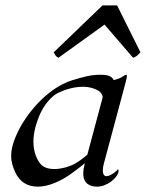

<svg xmlns="http://www.w3.org/2000/svg" viewBox="-20 -698 545 718"><path d="M452.5 -418.5C449.6 -418.5 443.9 -415.5 433.8 -408.7C429 -405.3 412.5 -400.4 405.2 -398.4C397.8 -414.6 379.8 -418.5 356.8 -418.5C317.8 -418.5 295.3 -411.1 251.4 -398.4C149.1 -366.7 76.2 -262.2 52.9 -217.3C40.7 -193.4 32.2 -172.9 27.4 -154.8C23.5 -140.1 21.8 -127.2 21.8 -115.4C21.8 -92.1 28.3 -73 37.3 -53.2C53.6 -17.6 83.1 0 121.2 0C159.8 0 207.7 -18.6 258.1 -57.1C269.1 -65.4 283.7 -76.2 297.6 -87.9L296.6 -84.5C293 -71 291.4 -59.4 291.4 -49.6C291.4 -12.5 314.7 0 342.9 0C380.5 0 416.8 -31.7 422.4 -52.7C425 -62.5 421.4 -65.4 420.9 -65.4C420.3 -61 393.4 -39.1 378.2 -39.1C368.1 -39.1 364.5 -48.8 364.5 -61C364.5 -68.3 365.8 -76.5 367.8 -84L450.5 -392.6C452.7 -401 454.5 -409.2 454.5 -414C454.5 -416.8 454 -418.5 452.5 -418.5ZM364.1 -334.5 306.6 -119.6C292.9 -106.9 273.1 -93.3 261.7 -86.9C245.4 -77.1 213.1 -65.9 183.3 -65.9C160.3 -65.9 139 -71.8 126.6 -91.3C113.7 -110.7 105 -135.9 105 -167.9C105 -185 107.5 -204 113.1 -225.1C116.4 -237.3 121.4 -250.5 126.7 -264.6C143.8 -306.6 175.4 -340.8 197.1 -350.6C214.9 -358.9 250.1 -373.5 288.7 -373.5C315.5 -373.5 335.7 -366.7 349.4 -357.9C356.9 -353 363 -344.7 364.1 -334.5ZM505.2 -502.4 417.9 -677.7H363.2L181 -502.4C187 -492.2 187.7 -487.3 198.5 -481.9L370.9 -606L477.8 -481.9C489.2 -486.3 492.3 -488.8 505.2 -502.4Z"/></svg>

Font: Pierce
Style: Oblique
Weight: 400
Italic angle: -15°
Version: Version 0.2.0